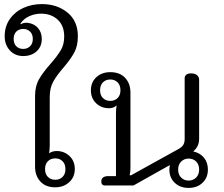

<svg xmlns="http://www.w3.org/2000/svg" viewBox="-20 -910 1098 942"><path d="M152 -92V-439Q152 -487 171 -520.5Q190 -554 228 -597Q262 -636 278.5 -664Q295 -692 295 -731Q295 -784 263 -813.5Q231 -843 182 -843Q151 -843 123.5 -830.5Q96 -818 80 -794L82 -791Q96 -800 116 -798Q148 -794 166.5 -772.5Q185 -751 185 -719Q185 -681 159.5 -658Q134 -635 94 -635Q54 -635 28.5 -662.5Q3 -690 3 -732Q3 -781 28.5 -817Q54 -853 95.5 -871.5Q137 -890 185 -890Q260 -890 311 -848.5Q362 -807 362 -732Q362 -685 344.5 -652.5Q327 -620 292 -579Q258 -540 241 -509Q224 -478 224 -434V-198Q224 -178 221 -158Q237 -169 258 -169Q295 -169 321 -144.5Q347 -120 347 -81Q347 -41 319.5 -16Q292 9 251 9Q204 9 178 -19.5Q152 -48 152 -92ZM141 -719Q141 -742 127.5 -755Q114 -768 94 -768Q73 -768 60 -755Q47 -742 47 -719Q47 -696 60 -683Q73 -670 94 -670Q114 -670 127.5 -683Q141 -696 141 -719ZM301 -80Q301 -105 287 -119Q273 -133 251 -133Q229 -133 215 -119Q201 -105 201 -80Q201 -56 215 -42Q229 -28 251 -28Q273 -28 287 -42Q301 -56 301 -80Z M811 -78Q811 -86 813 -100L635 0H493Q486 0 481.5 -5Q477 -10 477 -19Q477 -46 512 -46H549V-353Q549 -374 552 -393Q538 -379 515 -379Q477 -379 451.5 -403.5Q426 -428 426 -467Q426 -507 453 -531.5Q480 -556 521 -556Q568 -556 594 -528Q620 -500 620 -456V-84Q620 -66 616 -50H623L856 -179Q872 -188 879 -199Q886 -210 886 -228V-526Q886 -537 894 -543.5Q902 -550 917 -550Q936 -550 946.5 -541.5Q957 -533 957 -518V-231Q957 -209 949.5 -194Q942 -179 928 -167Q961 -160 980.5 -136.5Q1000 -113 1000 -78Q1000 -38 973.5 -13Q947 12 905 12Q864 12 837.5 -13Q811 -38 811 -78ZM571 -467Q571 -492 557 -506Q543 -520 521 -520Q499 -520 485 -506Q471 -492 471 -467Q471 -443 485 -429Q499 -415 521 -415Q543 -415 557 -429Q571 -443 571 -467ZM957 -78Q957 -103 942.5 -117.5Q928 -132 905 -132Q884 -132 869 -117.5Q854 -103 854 -78Q854 -53 869 -38.5Q884 -24 905 -24Q927 -24 942 -38.5Q957 -53 957 -78Z"/></svg>

Font: Maitree
Style: Regular
Weight: 400
Designer: CadsonDemak Team
Foundry: CadsonDemak
Version: Version 1.001